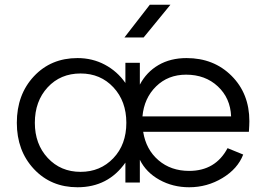

<svg xmlns="http://www.w3.org/2000/svg" viewBox="-20 -770 1123 810"><path d="M1032 -259Q1032 -244 1030 -214H584Q596 -139 648.5 -94Q701 -49 778 -49Q889 -49 940 -145L1006 -118Q983 -58 918.5 -19Q854 20 778 20Q709 20 652.5 -11.5Q596 -43 570 -96V0H509V-84Q436 20 307 20Q195 20 123 -57Q51 -134 51 -252Q51 -371 123 -448Q195 -525 307 -525Q370 -525 422.5 -497Q475 -469 509 -420V-505H570V-413Q598 -466 648.5 -495.5Q699 -525 767 -525Q882 -525 957 -450Q1032 -375 1032 -259ZM127 -252Q127 -162 181.5 -103.5Q236 -45 320 -45Q403 -45 458 -102.5Q513 -160 513 -252Q513 -343 458.5 -401.5Q404 -460 320 -460Q235 -460 181 -401.5Q127 -343 127 -252ZM581 -279H955Q952 -356 899 -405.5Q846 -455 765 -455Q689 -455 638.5 -405.5Q588 -356 581 -279ZM699 -750 586 -612H505L612 -750Z"/></svg>

Font: Metropolitano
Style: Regular
Weight: 400
Designer: Fonts by Alex Slobzheninov & Chris M. Simpson / Changes by Cristiano Sobral
Foundry: Fonts by Alex Slobzheninov & Chris M. Simpson / Changes by Cristiano Sobral
Version: Version 1.00;August 30, 2020;FontCreator 13.0.0.2681 64-bit